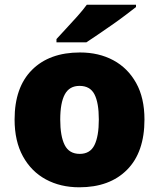

<svg xmlns="http://www.w3.org/2000/svg" viewBox="-20 -786 677 816"><path d="M594 -278Q594 -139 520 -64.5Q446 10 317 10Q237 10 175 -23.5Q113 -57 77.5 -121.5Q42 -186 42 -278Q42 -415 116 -489Q190 -563 320 -563Q400 -563 461.5 -530Q523 -497 558.5 -433.5Q594 -370 594 -278ZM236 -278Q236 -207 255 -169.5Q274 -132 319 -132Q363 -132 381.5 -169.5Q400 -207 400 -278Q400 -349 381.5 -385Q363 -421 318 -421Q275 -421 255.5 -385Q236 -349 236 -278ZM558 -756Q540 -742 513 -721.5Q486 -701 455 -679.5Q424 -658 395.5 -638.5Q367 -619 347 -606H220V-620Q237 -639 261 -664.5Q285 -690 309 -717Q333 -744 349 -766H558Z"/></svg>

Font: Noto Sans Ethiopic Black
Style: Regular
Weight: 900
Designer: Monotype Design Team
Foundry: Monotype Imaging Inc.
Version: Version 2.102; ttfautohint (v1.8.4.7-5d5b)